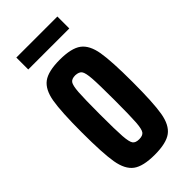

<svg xmlns="http://www.w3.org/2000/svg" viewBox="-210 -693 751 751"><g transform="rotate(-45 165.0 -318.0)"><path d="M25 -255Q25 -370 34 -422.5Q43 -475 72 -496.5Q101 -518 165 -518Q229 -518 258 -496.5Q287 -475 296 -422.5Q305 -370 305 -255Q305 -140 296 -87.5Q287 -35 258 -13.5Q229 8 165 8Q101 8 72 -13.5Q43 -35 34 -87.5Q25 -140 25 -255ZM205 -255Q205 -342 202.5 -376Q200 -410 192.5 -420.5Q185 -431 165 -432Q145 -432 137.5 -421.5Q130 -411 127.5 -376.5Q125 -342 125 -255Q125 -168 127.5 -133.5Q130 -99 137.5 -88.5Q145 -78 165 -78Q185 -78 192.5 -88.5Q200 -99 202.5 -133.5Q205 -168 205 -255ZM51 -578V-644H278V-578Z"/></g></svg>

Font: Saira Ultra Condensed
Style: Bold
Weight: 700
Width: 1
Designer: Hector Gatti with collaboration of the Omnibus-Type team
Foundry: Omnibus-Type
Version: Version 1.001; ttfautohint (v1.8)